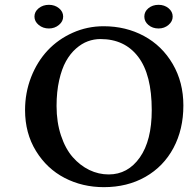

<svg xmlns="http://www.w3.org/2000/svg" viewBox="-20 -772 781 797"><path d="M123 -703.1Q123 -723.6 140.6 -737.8Q158.2 -752 183.1 -752Q207.5 -752 224.9 -737.8Q242.2 -723.6 242.2 -703.1Q242.2 -683.1 224.6 -668.5Q207 -653.8 183.1 -653.8Q158.2 -653.8 140.6 -668.5Q123 -683.1 123 -703.1ZM579.1 -703.1Q579.1 -724.1 596.2 -738Q613.3 -752 638.2 -752Q662.6 -752 679.7 -737.8Q696.8 -723.6 696.8 -703.1Q696.8 -683.1 679.4 -668.5Q662.1 -653.8 638.2 -653.8Q613.3 -653.8 596.2 -668.2Q579.1 -682.6 579.1 -703.1ZM397 -609.9Q370.1 -609.9 344.7 -600.6Q319.3 -591.3 295.4 -570.3Q271.5 -549.3 253.9 -517.8Q236.3 -486.3 225.6 -438.7Q214.8 -391.1 214.8 -332Q214.8 -264.6 233.2 -209.5Q251.5 -154.3 282 -119.6Q312.5 -85 350.8 -66.4Q389.2 -47.9 431.2 -47.9Q510.7 -47.9 560.3 -118.2Q609.9 -188.5 609.9 -314.9Q609.9 -462.4 553.7 -536.1Q497.6 -609.9 397 -609.9ZM741.2 -334Q741.2 -234.9 700 -157.7Q658.7 -80.6 583.5 -37.8Q508.3 4.9 411.1 4.9Q322.3 4.9 248.3 -33.4Q174.3 -71.8 129.2 -145.5Q84 -219.2 84 -314.9Q84 -387.2 109.1 -451.7Q134.3 -516.1 177.7 -562.5Q221.2 -608.9 281.7 -636Q342.3 -663.1 410.2 -663.1Q502.4 -663.1 577.6 -622.6Q652.8 -582 697 -506.3Q741.2 -430.7 741.2 -334Z"/></svg>

Font: Linear Smooth
Style: Bold
Weight: 700
Designer: Philipp H. Poll, Flanker
Foundry: Philipp H. Poll, reworked by Flanker
Version: Version 1.061 | FøM Fix